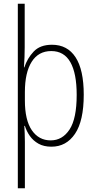

<svg xmlns="http://www.w3.org/2000/svg" viewBox="-20 -780 518 1034"><path d="M431 -270Q431 -129 384 -59.5Q337 10 257 10Q216 10 187.5 -6Q159 -22 141 -47.5Q123 -73 114 -102H111Q112 -85 113 -62.5Q114 -40 114 -16V234H76V-760H113V-526Q113 -503 112 -473Q111 -443 109 -417H111Q127 -466 161.5 -502.5Q196 -539 260 -539Q343 -539 387 -471.5Q431 -404 431 -270ZM393 -269Q393 -385 359 -445Q325 -505 256 -505Q187 -505 150.5 -447Q114 -389 114 -284V-239Q114 -133 151.5 -78.5Q189 -24 253 -24Q316 -24 354.5 -82.5Q393 -141 393 -269Z"/></svg>

Font: Noto Sans Kannada Condensed ExtraLight
Style: Regular
Weight: 200
Width: 3
Designer: Jelle Bosma - Monotype Design Team
Foundry: Monotype Imaging Inc.
Version: Version 2.005; ttfautohint (v1.8.4.7-5d5b)